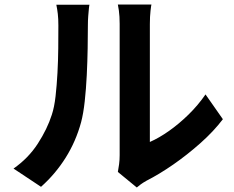

<svg xmlns="http://www.w3.org/2000/svg" viewBox="-20 -785 1040 852"><path d="M503 -22Q506 -37 508.5 -56.5Q511 -76 511 -96Q511 -107 511 -140Q511 -173 511 -220Q511 -267 511 -321.5Q511 -376 511 -432Q511 -488 511 -537.5Q511 -587 511 -624.5Q511 -662 511 -679Q511 -713 507.5 -738Q504 -763 503 -765H652Q651 -763 648 -737.5Q645 -712 645 -678Q645 -661 645 -627.5Q645 -594 645 -550.5Q645 -507 645 -458Q645 -409 645 -361.5Q645 -314 645 -271.5Q645 -229 645 -199Q645 -169 645 -155Q686 -173 730 -204Q774 -235 816.5 -276.5Q859 -318 892 -366L969 -256Q928 -202 869.5 -150Q811 -98 749 -55Q687 -12 630 17Q614 26 604 33.5Q594 41 587 47ZM40 -37Q106 -83 148 -148Q190 -213 210 -276Q221 -309 226.5 -357.5Q232 -406 235 -461.5Q238 -517 238.5 -571.5Q239 -626 239 -672Q239 -702 236.5 -723.5Q234 -745 230 -764H377Q376 -762 374.5 -747.5Q373 -733 371.5 -713.5Q370 -694 370 -673Q370 -629 369 -570.5Q368 -512 365 -451Q362 -390 356 -335.5Q350 -281 340 -243Q317 -158 271.5 -85.5Q226 -13 162 44Z"/></svg>

Font: Noto Sans SC Thin
Style: Bold
Weight: 700
Version: Version 2.004-H2;hotconv 1.0.118;makeotfexe 2.5.65603